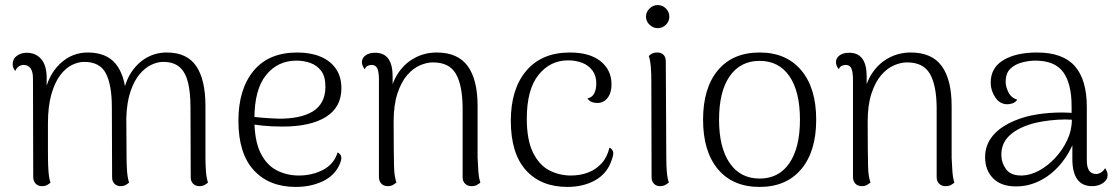

<svg xmlns="http://www.w3.org/2000/svg" viewBox="-20 -724 4398 757"><path d="M790 -103Q790 -75 792 -48.5Q794 -22 800 -4Q794 1 786 5.5Q778 10 766 10Q751 10 741.5 0.5Q732 -9 732 -25L731 -301Q731 -358 721.5 -398Q712 -438 688.5 -459Q665 -480 623 -480Q601 -480 576.5 -468.5Q552 -457 530.5 -431.5Q509 -406 494.5 -363.5Q480 -321 478 -259L479 -103Q479 -75 481 -48.5Q483 -22 489 -4Q483 1 475 5.5Q467 10 455 10Q441 10 431.5 0.5Q422 -9 422 -25L421 -301Q421 -389 397.5 -434.5Q374 -480 312 -480Q288 -480 263 -467.5Q238 -455 217 -427Q196 -399 182.5 -352Q169 -305 169 -236Q169 -174 169 -133.5Q169 -93 170 -69Q171 -45 173 -30.5Q175 -16 179 -4Q175 0 166.5 5Q158 10 145 10Q130 10 120.5 0Q111 -10 111 -27L110 -415Q110 -441 100.5 -454.5Q91 -468 73 -468Q63 -468 54 -462Q45 -456 40 -444Q30 -457 30 -471Q30 -492 46.5 -504Q63 -516 85 -516Q121 -516 142.5 -491Q164 -466 164 -417V-337L155 -350Q169 -427 216 -472Q263 -517 326 -517Q399 -517 435.5 -473Q472 -429 477 -347L465 -350Q473 -401 497.5 -438.5Q522 -476 558 -496.5Q594 -517 638 -517Q717 -517 753.5 -463.5Q790 -410 790 -306Z M1146 13Q1041 13 980.5 -53Q920 -119 920 -248Q920 -372 979.5 -444.5Q1039 -517 1152 -517Q1204 -517 1243 -501Q1282 -485 1304 -453.5Q1326 -422 1326 -376Q1326 -301 1265 -263Q1204 -225 1095 -225Q1052 -225 1017 -228.5Q982 -232 947 -239L948 -268Q975 -263 1012 -260Q1049 -257 1082 -256Q1122 -256 1155.5 -263Q1189 -270 1213 -284.5Q1237 -299 1250 -323.5Q1263 -348 1263 -382Q1263 -423 1246 -445Q1229 -467 1203 -476Q1177 -485 1149 -485Q1075 -485 1029 -428Q983 -371 983 -255Q983 -170 1007 -121.5Q1031 -73 1071 -52.5Q1111 -32 1158 -32Q1211 -32 1254 -54.5Q1297 -77 1311 -123Q1320 -119 1324.5 -109Q1329 -99 1319 -76Q1300 -32 1253 -9.5Q1206 13 1146 13Z M1509 10Q1493 10 1483.5 0Q1474 -10 1474 -27V-417Q1473 -445 1466.5 -456.5Q1460 -468 1445 -468Q1439 -468 1431 -465Q1423 -462 1418 -451Q1407 -465 1407 -479Q1407 -495 1421 -505.5Q1435 -516 1459 -516Q1494 -516 1511 -492.5Q1528 -469 1528 -423V-339L1514 -325Q1519 -385 1545 -428Q1571 -471 1612 -494Q1653 -517 1702 -517Q1785 -517 1824 -463.5Q1863 -410 1863 -306V-103Q1864 -75 1866 -48.5Q1868 -22 1874 -4Q1868 1 1860 5.5Q1852 10 1839 10Q1824 10 1814 0.5Q1804 -9 1804 -25V-301Q1803 -389 1777 -433.5Q1751 -478 1687 -478Q1663 -478 1636 -466.5Q1609 -455 1585.5 -428Q1562 -401 1547 -355.5Q1532 -310 1532 -244Q1532 -179 1532.5 -138Q1533 -97 1533.5 -71.5Q1534 -46 1536.5 -31Q1539 -16 1543 -4Q1538 0 1529.5 5Q1521 10 1509 10Z M2217 13Q2113 13 2053.5 -53Q1994 -119 1994 -248Q1994 -373 2055 -445Q2116 -517 2227 -517Q2305 -517 2348 -482.5Q2391 -448 2391 -391Q2391 -358 2375.5 -338Q2360 -318 2335 -318Q2324 -318 2314 -321.5Q2304 -325 2296 -336Q2315 -340 2323 -356Q2331 -372 2331 -395Q2331 -426 2315.5 -446.5Q2300 -467 2275 -476.5Q2250 -486 2220 -486Q2149 -486 2103 -428.5Q2057 -371 2057 -256Q2057 -172 2081.5 -122.5Q2106 -73 2145.5 -52.5Q2185 -32 2231 -32Q2267 -32 2298 -43.5Q2329 -55 2351.5 -79.5Q2374 -104 2383 -142Q2392 -138 2396.5 -128Q2401 -118 2392 -94Q2375 -41 2328 -14Q2281 13 2217 13Z M2573 -613Q2555 -613 2541 -626.5Q2527 -640 2527 -658Q2527 -677 2541 -690.5Q2555 -704 2573 -704Q2592 -704 2605.5 -690.5Q2619 -677 2619 -658Q2619 -640 2605.5 -626.5Q2592 -613 2573 -613ZM2607 -103Q2607 -73 2609 -47.5Q2611 -22 2617 -4Q2612 0 2603.5 5Q2595 10 2582 10Q2568 10 2558.5 0.5Q2549 -9 2549 -25L2548 -405Q2548 -434 2546 -460Q2544 -486 2538 -503Q2542 -508 2550.5 -512.5Q2559 -517 2572 -517Q2587 -517 2596 -508Q2605 -499 2605 -482Z M2975 13Q2869 13 2810.5 -57Q2752 -127 2752 -252Q2752 -377 2810.5 -447Q2869 -517 2975 -517Q3080 -517 3139 -447Q3198 -377 3198 -252Q3198 -127 3139 -57Q3080 13 2975 13ZM2975 -20Q3051 -20 3092.5 -81Q3134 -142 3134 -252Q3134 -363 3092.5 -423.5Q3051 -484 2975 -484Q2899 -484 2857 -423.5Q2815 -363 2815 -252Q2815 -142 2857 -81Q2899 -20 2975 -20Z M3378 10Q3362 10 3352.5 0Q3343 -10 3343 -27V-417Q3342 -445 3335.5 -456.5Q3329 -468 3314 -468Q3308 -468 3300 -465Q3292 -462 3287 -451Q3276 -465 3276 -479Q3276 -495 3290 -505.5Q3304 -516 3328 -516Q3363 -516 3380 -492.5Q3397 -469 3397 -423V-339L3383 -325Q3388 -385 3414 -428Q3440 -471 3481 -494Q3522 -517 3571 -517Q3654 -517 3693 -463.5Q3732 -410 3732 -306V-103Q3733 -75 3735 -48.5Q3737 -22 3743 -4Q3737 1 3729 5.5Q3721 10 3708 10Q3693 10 3683 0.5Q3673 -9 3673 -25V-301Q3672 -389 3646 -433.5Q3620 -478 3556 -478Q3532 -478 3505 -466.5Q3478 -455 3454.5 -428Q3431 -401 3416 -355.5Q3401 -310 3401 -244Q3401 -179 3401.5 -138Q3402 -97 3402.5 -71.5Q3403 -46 3405.5 -31Q3408 -16 3412 -4Q3407 0 3398.5 5Q3390 10 3378 10Z M4286 10Q4247 10 4227.5 -17Q4208 -44 4208 -97V-204L4224 -194Q4205 -132 4168.5 -85.5Q4132 -39 4085 -14Q4038 11 3986 11Q3927 11 3895.5 -21Q3864 -53 3864 -104Q3864 -143 3883.5 -174Q3903 -205 3939.5 -227.5Q3976 -250 4026 -264Q4069 -275 4116.5 -278.5Q4164 -282 4205 -279V-305Q4205 -394 4172 -439.5Q4139 -485 4062 -485Q4036 -485 4008.5 -477.5Q3981 -470 3963 -452.5Q3945 -435 3945 -401Q3945 -382 3956 -360Q3967 -338 3991 -331Q3983 -320 3972 -316.5Q3961 -313 3952 -313Q3922 -313 3904 -340Q3886 -367 3886 -398Q3886 -457 3936 -487Q3986 -517 4069 -517Q4170 -517 4217.5 -463.5Q4265 -410 4265 -302V-91Q4265 -38 4302 -38Q4311 -38 4321 -44Q4331 -50 4337 -61Q4342 -54 4344.5 -47Q4347 -40 4347 -34Q4347 -15 4329 -2.5Q4311 10 4286 10ZM4010 -32Q4043 -33 4077 -51.5Q4111 -70 4140 -101Q4169 -132 4187.5 -171Q4206 -210 4206 -252Q4182 -254 4150.5 -252Q4119 -250 4089 -245Q4059 -240 4036 -232Q3985 -215 3956.5 -186Q3928 -157 3928 -114Q3928 -83 3946.5 -57Q3965 -31 4010 -32Z"/></svg>

Font: Arima Light
Style: Regular
Weight: 300
Designer: Joana Correia and Natanael Gama
Foundry: NDISCOVER
Version: Version 1.101;gftools[0.9.23]